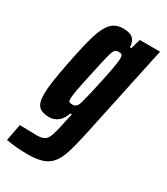

<svg xmlns="http://www.w3.org/2000/svg" viewBox="-217 -599 770 886"><g transform="rotate(30 168.0 -156.0)"><path d="M-36 196 -19 107 70 109Q99 109 113 100Q127 91 135 67Q143 43 155 -15Q156 -18 164 -56H156Q145 -23 124.5 -7.5Q104 8 80 8Q41 8 23.5 -9.5Q6 -27 6 -72Q6 -101 12 -143Q18 -185 32 -256Q53 -362 69.5 -415.5Q86 -469 109.5 -493.5Q133 -518 172 -518Q209 -518 225 -502.5Q241 -487 241 -458H249L264 -510H372L277 -64Q252 60 233.5 111.5Q215 163 181 184.5Q147 206 76 206Q22 206 -36 196ZM177 -132Q188 -172 208.5 -268Q229 -364 229 -391Q229 -405 224.5 -409.5Q220 -414 208 -414Q194 -414 187 -406Q180 -398 172 -366.5Q164 -335 147 -255Q122 -143 122 -115Q122 -103 126.5 -99.5Q131 -96 142 -96Q155 -96 163 -103Q171 -110 177 -132Z"/></g></svg>

Font: Saira Ultra Condensed ExtraBold
Style: Italic
Weight: 800
Width: 1
Italic angle: -12°
Designer: Hector Gatti with collaboration of the Omnibus-Type team
Foundry: Omnibus-Type
Version: Version 1.001; ttfautohint (v1.8)